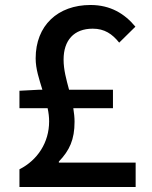

<svg xmlns="http://www.w3.org/2000/svg" viewBox="-20 -750 610 770"><path d="M524 -98H216V-102C259 -147 279 -190 279 -262C279 -279 277 -297 274 -316H433V-390H257C246 -431 235 -470 235 -511C235 -588 276 -635 352 -635C399 -635 430 -614 458 -579L523 -643C480 -695 423 -730 343 -730C212 -730 123 -648 123 -516C123 -473 137 -433 150 -390H134L58 -386V-316H171C175 -298 177 -280 177 -263C177 -179 131 -108 58 -71V0H524Z"/></svg>

Font: Spoqa Han Sans Neo Medium
Style: Regular
Weight: 500
Designer: [Spoqa Han Sans Neo] Dong-huui Kim ___ Younghwa Kang ___ Yujin Lee ___ [Noto Sans] Ryoko NISHIZUKA ____ (kana & ideograp
Foundry: Spoqa (http://www.spoqa-han-sans.com)
Version: Version 1.100;hotconv 1.0.109;makeotfexe 2.5.65596